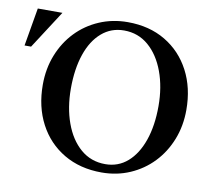

<svg xmlns="http://www.w3.org/2000/svg" viewBox="-144 -769 970 868"><g transform="rotate(10 341.0 -335.0)"><path d="M375 10Q276 10 201.5 -34Q127 -78 86 -156Q45 -234 45 -335Q45 -409 70 -472Q95 -535 139.5 -581.5Q184 -628 244.5 -654Q305 -680 375 -680Q474 -680 548 -636Q622 -592 663 -514Q704 -436 704 -335Q704 -261 679 -198Q654 -135 609.5 -88.5Q565 -42 505 -16Q445 10 375 10ZM385 -30Q444 -30 487 -67.5Q530 -105 553.5 -172.5Q577 -240 577 -330Q577 -417 551 -487.5Q525 -558 477.5 -599Q430 -640 365 -640Q306 -640 262.5 -602.5Q219 -565 196 -497.5Q173 -430 173 -340Q173 -253 198.5 -182.5Q224 -112 271.5 -71Q319 -30 385 -30ZM-67 -495 -37 -670H76L-37 -495Z"/></g></svg>

Font: Brygada 1918 SemiBold
Style: Regular
Weight: 600
Designer: Mateusz Machalski | Borys Kosmynka | Przemek Hoffer
Foundry: NIEPODLEGLA 2018
Version: Version 3.006